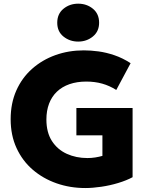

<svg xmlns="http://www.w3.org/2000/svg" viewBox="-20 -982 792 1018"><path d="M432 15Q351.5 15 280 -10Q208.5 -35 153.8 -82Q99 -129 67.8 -196.8Q36.5 -264.5 36.5 -350Q36.5 -434.5 66.5 -502Q96.5 -569.5 150 -617Q203.5 -664.5 273.8 -689.8Q344 -715 424.5 -715Q461 -715 502 -709.5Q543 -704 586.5 -689.2Q630 -674.5 672.5 -647L596.5 -505Q561 -527.5 522 -538.5Q483 -549.5 437.5 -549.5Q388 -549.5 348.5 -535.8Q309 -522 281.8 -496Q254.5 -470 240.2 -432.5Q226 -395 226 -348.5Q226 -280 255.2 -234.5Q284.5 -189 334 -166.5Q383.5 -144 443.5 -144Q464.5 -144 485 -147.2Q505.5 -150.5 523 -155.5V-264.5H385V-409.5H683V-42.5Q650.5 -25 606.8 -11.8Q563 1.5 517 8.2Q471 15 432 15ZM394.5 -761.5Q350 -761.5 316.8 -788Q283.5 -814.5 283.5 -861.5Q283.5 -908.5 316.5 -935.5Q349.5 -962.5 394.5 -962.5Q440 -962.5 472.8 -935.5Q505.5 -908.5 505.5 -861.5Q505.5 -815.5 472.5 -788.5Q439.5 -761.5 394.5 -761.5Z"/></svg>

Font: Geologica ExtraBold
Style: Regular
Weight: 800
Designer: Sindre Bremnes, Frode Helland
Foundry: Monokrom Skriftforlag AS
Version: Version 1.010;gftools[0.9.28]